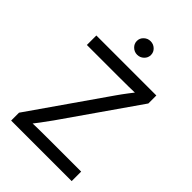

<svg xmlns="http://www.w3.org/2000/svg" viewBox="-267 -1047 1160 1160"><g transform="rotate(45 312.5 -467.5)"><path d="M55.7 0V-67.4L393.1 -552.2Q415.5 -584.5 440.2 -616.7Q464.8 -648.9 489.3 -680.2L500 -649.9Q456.1 -647.5 411.6 -647Q367.2 -646.5 323.2 -646.5H56.2V-727.5H568.8V-659.2L237.3 -183.1Q213.4 -148.9 187.3 -114.7Q161.1 -80.6 135.3 -47.4L124.5 -77.6Q168.5 -80.1 212.2 -80.6Q255.9 -81.1 299.3 -81.1H572.8V0ZM312.5 -819.3Q288.1 -819.3 270.3 -836.4Q252.4 -853.5 252.4 -877.4Q252.4 -901.4 270.3 -918.2Q288.1 -935.1 312.5 -935.1Q337.4 -935.1 355.2 -918.2Q373 -901.4 373 -877.4Q373 -853.5 355.2 -836.4Q337.4 -819.3 312.5 -819.3Z"/></g></svg>

Font: Inter 18pt
Style: Regular
Weight: 400
Designer: Rasmus Andersson
Foundry: rsms
Version: Version 4.001;git-66647c0bb